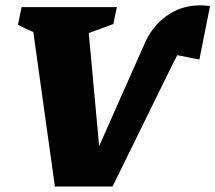

<svg xmlns="http://www.w3.org/2000/svg" viewBox="-20 -683 789 703"><path d="M392 0H181L102 -566Q74 -577 46 -593L59 -657H408L395 -595L305 -562L343 -148L508 -520Q540 -595 603 -633.5Q666 -672 749 -661L710 -465L629 -481Q624 -470 617 -458Z"/></svg>

Font: Piazzolla ExtraBold
Style: Italic
Weight: 800
Italic angle: -11.3°
Designer: Juan Pablo del Peral
Foundry: Huerta Tipografica
Version: Version 1.330